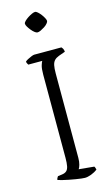

<svg xmlns="http://www.w3.org/2000/svg" viewBox="-139 -973 594 1023"><g transform="rotate(-15 158.5 -461.5)"><path d="M196 0Q190 0 176.5 -1.5Q163 -3 145.5 -6Q128 -9 109.5 -12.5Q91 -16 75.5 -20Q60 -24 51 -27Q51 -33 54 -38Q57 -43 59 -46L82 -49Q98 -51 107 -59Q116 -67 119.5 -84Q123 -101 123 -130V-589Q123 -623 128.5 -640Q134 -657 137 -661H60Q58 -665 56 -668Q54 -671 52 -679Q56 -684 66.5 -689.5Q77 -695 88 -699.5Q99 -704 104 -704H254Q258 -700 261.5 -694Q265 -688 266 -677L230 -664Q214 -658 205 -648.5Q196 -639 192.5 -622.5Q189 -606 189 -577V-113Q189 -91 184.5 -75Q180 -59 175 -53L259 -45Q261 -43 263 -37.5Q265 -32 266 -27Q251 -15 231 -7.5Q211 0 196 0ZM152 -814Q146 -814 137 -821Q128 -828 119.5 -838.5Q111 -849 105 -859Q99 -869 99 -876Q99 -882 107 -890Q115 -898 126.5 -905.5Q138 -913 149 -918Q160 -923 167 -923Q173 -923 181.5 -915.5Q190 -908 198 -897.5Q206 -887 211.5 -876.5Q217 -866 217 -860Q217 -855 210 -846.5Q203 -838 192 -831Q181 -824 170.5 -819Q160 -814 152 -814Z"/></g></svg>

Font: Texturina 12pt Thin
Style: Regular
Weight: 250
Designer: Guillermo Torres Carreño
Foundry: Omnibus-Type
Version: Version 1.002